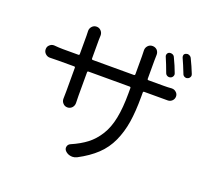

<svg xmlns="http://www.w3.org/2000/svg" viewBox="-139 -960 1284 1183"><g transform="rotate(20 503.5 -368.0)"><path d="M863.3 -648.4Q867.2 -638.7 862.3 -628.9Q857.4 -619.1 847.2 -615.7Q836.9 -612.3 827.1 -616.7Q817.4 -621.1 813.5 -631.8Q793.9 -685.5 776.4 -725.6Q772.5 -734.4 776.4 -743.7Q780.3 -752.9 790 -755.9Q799.8 -758.8 810.1 -754.4Q820.3 -750 824.2 -740.2Q847.7 -691.4 863.3 -648.4ZM718.8 -560.5Q718.8 -552.7 725.6 -552.7H827.1Q854.5 -552.7 877 -554.7Q878.9 -554.7 879.9 -554.7Q895.5 -554.7 907.2 -543.9Q919.9 -533.2 919.9 -516.6Q919.9 -499 907.2 -487.3Q895.5 -476.6 878.9 -476.6Q877.9 -476.6 877 -476.6Q852.5 -476.6 828.1 -476.6H725.6Q718.8 -476.6 718.8 -469.7V-442.4Q718.8 -344.7 707.5 -274.4Q696.3 -204.1 668.9 -144Q641.6 -84 594.2 -39.1Q546.9 5.9 474.6 43.9Q460.9 50.8 445.3 50.8Q440.4 50.8 434.6 49.8Q414.1 46.9 399.4 32.2Q387.7 20.5 390.6 4.9Q393.6 -10.7 408.2 -17.6Q468.8 -43.9 509.3 -75.2Q549.8 -106.4 580.1 -154.8Q610.4 -203.1 624 -271.5Q637.7 -339.8 637.7 -434.6V-469.7Q637.7 -476.6 629.9 -476.6H361.3Q353.5 -476.6 353.5 -469.7V-315.4L354.5 -267.6Q354.5 -251 343.8 -238.3Q331.1 -224.6 313 -224.6Q294.9 -224.6 283.2 -238.3Q272.5 -250 272.5 -266.6L273.4 -315.4V-469.7Q273.4 -476.6 266.6 -476.6H166Q141.6 -476.6 108.4 -475.6Q107.4 -475.6 106.4 -475.6Q90.8 -475.6 78.1 -487.3Q65.4 -499 65.4 -516.6Q65.4 -534.2 78.1 -544.9Q89.8 -555.7 104.5 -555.7Q106.4 -555.7 108.4 -555.7Q139.6 -552.7 166 -552.7H266.6Q273.4 -552.7 273.4 -560.5V-680.7L272.5 -711.9Q272.5 -728.5 284.2 -741.2Q295.9 -753.9 313.5 -753.9Q331.1 -753.9 342.8 -741.2Q354.5 -728.5 354.5 -711.9L353.5 -681.6V-560.5Q353.5 -552.7 361.3 -552.7H629.9Q637.7 -552.7 637.7 -560.5V-677.7L636.7 -717.8Q636.7 -734.4 648.4 -747.1Q660.2 -759.8 678.2 -759.8Q696.3 -759.8 709 -747.1Q719.7 -734.4 719.7 -717.8L718.8 -677.7ZM876 -755.9Q874 -760.7 874 -764.6Q874 -769.5 875 -773.4Q878.9 -782.2 888.7 -785.2Q893.6 -787.1 897.5 -787.1Q903.3 -787.1 909.2 -784.2Q918.9 -780.3 923.8 -770.5Q946.3 -724.6 963.9 -679.7Q965.8 -674.8 965.8 -670.9Q965.8 -665 962.9 -660.2Q958 -650.4 948.2 -647.5Q944.3 -645.5 939.5 -645.5Q933.6 -645.5 927.7 -648.4Q918 -653.3 915 -663.1Q893.6 -717.8 876 -755.9Z"/></g></svg>

Font: Gen Jyuu Gothic P Regular
Style: Regular
Weight: 400
Designer: [Source Han Sans]
Ryoko NISHIZUKA  (kana & ideographs); Paul D. Hunt (Latin, Greek & Cyrillic); Wenlong ZHANG  (bopomofo
Version: Version 1.002.20150607